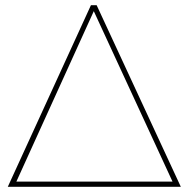

<svg xmlns="http://www.w3.org/2000/svg" viewBox="-20 -719 726 739"><path d="M352 -699 676 0H10L330 -699ZM43 -20H644L341 -676Z"/></svg>

Font: Montserrat arm Thin
Style: Regular
Weight: 250
Designer: Julieta Ulanovsky
Foundry: Julieta Ulanovsky
Version: Version 6.000;PS 006.000;hotconv 1.0.88;makeotf.lib2.5.64775